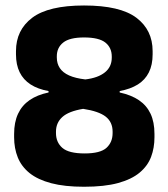

<svg xmlns="http://www.w3.org/2000/svg" viewBox="-20 -674 623 710"><path d="M290.8 16.6Q218.9 16.6 169.4 3.5Q119.9 -9.6 89.6 -33.8Q59.4 -58.1 45.8 -91.8Q32.2 -125.5 32.2 -166.4V-178.7Q32.2 -222 46.7 -253.2Q61.2 -284.3 89.5 -303.8Q117.8 -323.3 159.5 -332V-337.3Q120.2 -344.3 93.3 -361.6Q66.4 -378.9 52.7 -406.8Q39.1 -434.7 39.1 -473.1V-484.9Q39.1 -563 99.2 -608.4Q159.3 -653.7 290.8 -653.7Q424.2 -653.7 484.3 -608.4Q544.4 -563 544.4 -484.9V-473.1Q544.4 -434 530.5 -406.3Q516.7 -378.6 489.6 -361.6Q462.5 -344.7 422.6 -337.3V-332Q465.1 -322.8 493.7 -303.5Q522.2 -284.2 536.7 -253.5Q551.2 -222.7 551.2 -178.7V-166.4Q551.2 -127.2 538.7 -93.9Q526.1 -60.5 496.4 -35.7Q466.8 -10.9 416.4 2.9Q366.1 16.6 290.8 16.6ZM293 -106.6Q350.9 -106.6 373.7 -127.3Q396.4 -148 396.4 -182V-187.2Q396.4 -222.5 371 -242.6Q345.5 -262.6 287.4 -271.5Q233.7 -262.5 210.4 -241.2Q187 -219.9 187 -187.2V-182Q187 -147.7 210.7 -127.1Q234.4 -106.6 293 -106.6ZM295.5 -380.3Q342.5 -385.9 367.9 -406.4Q393.3 -426.8 393.3 -460.8V-465.2Q393.3 -497.6 369.7 -516.6Q346 -535.5 290.8 -535.5Q237.4 -535.5 213.8 -516.7Q190.1 -497.9 190.1 -465.9V-461.5Q190.1 -438.8 201.3 -422.1Q212.4 -405.4 235.6 -395Q258.8 -384.6 295.5 -380.3Z"/></svg>

Font: Anek Bangla Medium
Style: Regular
Weight: 500
Designer: Sulekha Rajkumar (Bangla), Yesha Goshar (Latin)
Foundry: Ek Type
Version: Version 1.003